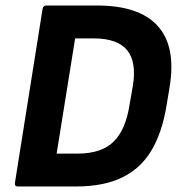

<svg xmlns="http://www.w3.org/2000/svg" viewBox="-20 -675 650 695"><path d="M45 0Q32 0 34 -13L134 -642Q136 -655 147 -655H332Q484 -655 551 -581Q618 -507 594 -360L583 -294Q567 -195 528 -130Q489 -65 422 -32.5Q355 0 255 0ZM185 -119H261Q347 -119 391 -162Q435 -205 449 -296L461 -365Q475 -451 440 -493.5Q405 -536 319 -536H252Z"/></svg>

Font: Sofia Sans Semi Condensed ExtraBold
Style: Italic
Weight: 800
Italic angle: -9°
Version: Version 4.100